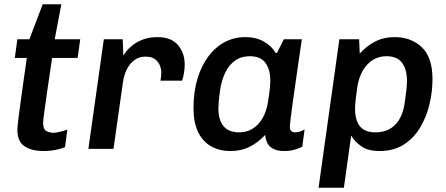

<svg xmlns="http://www.w3.org/2000/svg" viewBox="-20 -694 2077 895"><path d="M183 10Q128 10 94.5 -12Q61 -34 61 -89Q61 -102 65 -135Q69 -168 75.5 -214.5Q82 -261 89.5 -315Q97 -369 105 -424H49L61 -511H117L179 -674H266L235 -511H354L342 -424H223Q211 -344 201.5 -279Q192 -214 186.5 -172.5Q181 -131 181 -121Q181 -91 196.5 -83Q212 -75 230 -75Q241 -75 261 -80Q281 -85 294 -90L283 -8Q271 -3 253.5 1.5Q236 6 217.5 8Q199 10 183 10Z M392 0 464 -511H552L555 -435Q557 -439 567 -452.5Q577 -466 596.5 -482Q616 -498 645.5 -509.5Q675 -521 715 -521Q777 -521 809 -484.5Q841 -448 841 -392Q841 -372 837 -350.5Q833 -329 829 -318H728Q730 -328 731 -338.5Q732 -349 732 -355Q732 -372 725 -389.5Q718 -407 702 -418.5Q686 -430 658 -430Q634 -430 615.5 -419.5Q597 -409 584 -391.5Q571 -374 563.5 -353Q556 -332 553 -310L509 0Z M1055 10Q1002 10 963 -12.5Q924 -35 903 -79.5Q882 -124 882 -190Q882 -265 900 -325.5Q918 -386 950.5 -430Q983 -474 1027 -497.5Q1071 -521 1123 -521Q1173 -521 1209.5 -500.5Q1246 -480 1265 -447H1271L1303 -511H1387Q1381 -470 1373.5 -418.5Q1366 -367 1358.5 -314.5Q1351 -262 1344.5 -216Q1338 -170 1334.5 -139.5Q1331 -109 1331 -102Q1331 -89 1338 -83Q1345 -77 1356 -77Q1367 -77 1380 -81.5Q1393 -86 1400 -91L1389 -10Q1376 -3 1354 3.5Q1332 10 1306 10Q1275 10 1255.5 0.5Q1236 -9 1227 -26Q1218 -43 1216 -65Q1185 -31 1145 -10.5Q1105 10 1055 10ZM1095 -77Q1130 -77 1157.5 -94Q1185 -111 1203.5 -142.5Q1222 -174 1229 -217Q1236 -263 1238 -283.5Q1240 -304 1240 -318Q1240 -371 1217 -401.5Q1194 -432 1144 -432Q1105 -432 1076.5 -412Q1048 -392 1031 -357.5Q1014 -323 1007 -281Q1001 -238 999.5 -219.5Q998 -201 998 -188Q998 -135 1022 -106Q1046 -77 1095 -77Z M1465 181 1562 -511H1654L1657 -444Q1688 -479 1728 -500Q1768 -521 1820 -521Q1896 -521 1946 -474Q1996 -427 1996 -325Q1996 -267 1982 -208Q1968 -149 1938.5 -99.5Q1909 -50 1862 -20Q1815 10 1749 10Q1696 10 1665 -11.5Q1634 -33 1617 -62L1583 181ZM1730 -77Q1769 -77 1797 -93Q1825 -109 1842.5 -139.5Q1860 -170 1866 -211Q1871 -244 1874 -271.5Q1877 -299 1877 -316Q1877 -371 1854 -401.5Q1831 -432 1781 -432Q1746 -432 1718 -414.5Q1690 -397 1671.5 -365.5Q1653 -334 1646 -291Q1641 -256 1638 -230.5Q1635 -205 1635 -188Q1635 -152 1645 -127Q1655 -102 1676 -89.5Q1697 -77 1730 -77Z"/></svg>

Font: Chivo Medium
Style: Italic
Weight: 500
Italic angle: -8.05°
Designer: Hector Gatti
Foundry: Omnibus-Type
Version: Version 2.002